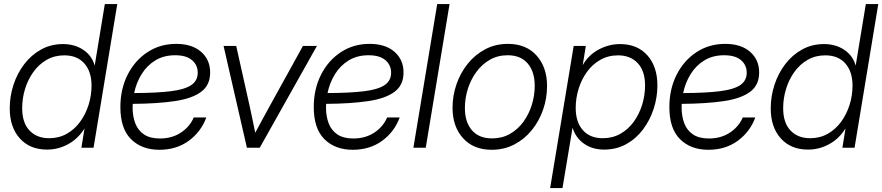

<svg xmlns="http://www.w3.org/2000/svg" viewBox="-20 -748 4466 972"><path d="M218.3 9.3Q130.9 9.3 80.1 -47.6Q29.3 -104.5 29.3 -199.2Q29.3 -260.7 48.3 -318.8Q67.4 -377 102.8 -423.3Q138.2 -469.7 188 -497.3Q237.8 -524.9 298.8 -524.9Q358.4 -524.9 402.1 -495.4Q445.8 -465.8 459 -416.5H459.5L510.7 -727.5H573.7L453.6 0H392.1L407.7 -96.7H407.2Q375 -45.4 325 -18.1Q274.9 9.3 218.3 9.3ZM228.5 -48.3Q278.3 -48.3 318.1 -70.8Q357.9 -93.3 385.7 -131.6Q413.6 -169.9 428.5 -217.3Q443.4 -264.6 443.4 -314Q443.4 -385.7 407 -426.8Q370.6 -467.8 305.7 -467.8Q255.9 -467.8 216.3 -445.1Q176.8 -422.4 149.2 -384Q121.6 -345.7 106.9 -298.1Q92.3 -250.5 92.3 -200.2Q92.3 -126.5 129.4 -87.4Q166.5 -48.3 228.5 -48.3Z M786.6 10.3Q697.8 10.3 643.6 -43.2Q589.4 -96.7 589.4 -205.6Q589.4 -296.9 626 -369.4Q662.6 -441.9 726.6 -483.9Q790.5 -525.9 872.1 -525.9Q952.1 -525.9 998 -485.8Q1043.9 -445.8 1043.9 -380.9Q1043.9 -316.9 998 -283Q952.1 -249 864.7 -236.1Q777.3 -223.1 651.9 -222.2Q651.4 -212.4 651.4 -202.6Q651.4 -159.2 664.8 -123.8Q678.2 -88.4 708.7 -67.6Q739.3 -46.9 789.6 -46.9Q850.6 -46.9 895.5 -76.4Q940.4 -106 960.9 -153.3H1024.4Q998 -81.1 935.8 -35.4Q873.5 10.3 786.6 10.3ZM659.2 -276.9Q772.9 -277.3 844 -286.1Q915 -294.9 948 -317.1Q981 -339.4 981 -379.9Q981 -418.5 952.1 -443.4Q923.3 -468.3 866.7 -468.3Q809.1 -468.3 766.6 -442.4Q724.1 -416.5 697 -372.8Q669.9 -329.1 659.2 -276.9Z M1230 0 1111.8 -515.6H1175.8L1246.1 -200.7Q1252.9 -169.4 1259.3 -138.2Q1265.6 -106.9 1272 -75.7Q1288.6 -106.9 1305.7 -138.2Q1322.8 -169.4 1339.8 -200.7L1513.7 -515.6H1584.5L1294.9 0Z M1765.6 10.3Q1676.8 10.3 1622.6 -43.2Q1568.4 -96.7 1568.4 -205.6Q1568.4 -296.9 1605 -369.4Q1641.6 -441.9 1705.6 -483.9Q1769.5 -525.9 1851.1 -525.9Q1931.2 -525.9 1977.1 -485.8Q2022.9 -445.8 2022.9 -380.9Q2022.9 -316.9 1977.1 -283Q1931.2 -249 1843.8 -236.1Q1756.3 -223.1 1630.9 -222.2Q1630.4 -212.4 1630.4 -202.6Q1630.4 -159.2 1643.8 -123.8Q1657.2 -88.4 1687.7 -67.6Q1718.3 -46.9 1768.6 -46.9Q1829.6 -46.9 1874.5 -76.4Q1919.4 -106 1939.9 -153.3H2003.4Q1977.1 -81.1 1914.8 -35.4Q1852.5 10.3 1765.6 10.3ZM1638.2 -276.9Q1752 -277.3 1823 -286.1Q1894 -294.9 1927 -317.1Q1960 -339.4 1960 -379.9Q1960 -418.5 1931.2 -443.4Q1902.3 -468.3 1845.7 -468.3Q1788.1 -468.3 1745.6 -442.4Q1703.1 -416.5 1676 -372.8Q1648.9 -329.1 1638.2 -276.9Z M2255.9 -727.5 2135.3 0H2072.8L2193.4 -727.5Z M2469.2 10.3Q2377 10.3 2324 -48.6Q2271 -107.4 2271 -202.1Q2271 -263.7 2291 -321.5Q2311 -379.4 2348.1 -425.5Q2385.3 -471.7 2436.8 -498.8Q2488.3 -525.9 2551.3 -525.9Q2643.6 -525.9 2696.5 -466.8Q2749.5 -407.7 2749.5 -312.5Q2749.5 -250.5 2729.5 -192.9Q2709.5 -135.3 2672.4 -89.4Q2635.3 -43.5 2583.7 -16.6Q2532.2 10.3 2469.2 10.3ZM2471.2 -47.4Q2521.5 -47.4 2561.5 -70.1Q2601.6 -92.8 2629.6 -131.3Q2657.7 -169.9 2672.4 -217.3Q2687 -264.6 2687 -313.5Q2687 -385.3 2651.4 -426.8Q2615.7 -468.3 2549.8 -468.3Q2500 -468.3 2460.2 -445.6Q2420.4 -422.9 2392.1 -384.5Q2363.8 -346.2 2348.6 -298.6Q2333.5 -251 2333.5 -200.7Q2333.5 -129.9 2369.1 -88.6Q2404.8 -47.4 2471.2 -47.4Z M2765.1 204.1 2884.3 -515.6H2945.8L2930.2 -419.4H2930.7Q2959.5 -469.7 3011 -497.3Q3062.5 -524.9 3119.1 -524.9Q3206.5 -524.9 3257.3 -467.8Q3308.1 -410.6 3308.1 -315.9Q3308.1 -255.4 3289.3 -197.5Q3270.5 -139.6 3235.4 -92.8Q3200.2 -45.9 3150.4 -18.3Q3100.6 9.3 3038.6 9.3Q2979.5 9.3 2937.3 -20Q2895 -49.3 2878.9 -100.6H2878.4L2827.6 204.1ZM3031.7 -48.3Q3081.5 -48.3 3121.3 -71Q3161.1 -93.8 3188.7 -132.1Q3216.3 -170.4 3231 -218Q3245.6 -265.6 3245.6 -315.4Q3245.6 -389.2 3208.3 -428.5Q3170.9 -467.8 3109.4 -467.8Q3058.6 -467.8 3018.6 -444.8Q2978.5 -421.9 2950.9 -383.3Q2923.3 -344.7 2908.9 -297.4Q2894.5 -250 2894.5 -201.7Q2894.5 -129.9 2930.7 -89.1Q2966.8 -48.3 3031.7 -48.3Z M3565.9 10.3Q3477.1 10.3 3422.9 -43.2Q3368.7 -96.7 3368.7 -205.6Q3368.7 -296.9 3405.3 -369.4Q3441.9 -441.9 3505.9 -483.9Q3569.8 -525.9 3651.4 -525.9Q3731.4 -525.9 3777.3 -485.8Q3823.2 -445.8 3823.2 -380.9Q3823.2 -316.9 3777.3 -283Q3731.4 -249 3644 -236.1Q3556.6 -223.1 3431.2 -222.2Q3430.7 -212.4 3430.7 -202.6Q3430.7 -159.2 3444.1 -123.8Q3457.5 -88.4 3488 -67.6Q3518.6 -46.9 3568.8 -46.9Q3629.9 -46.9 3674.8 -76.4Q3719.7 -106 3740.2 -153.3H3803.7Q3777.3 -81.1 3715.1 -35.4Q3652.8 10.3 3565.9 10.3ZM3438.5 -276.9Q3552.2 -277.3 3623.3 -286.1Q3694.3 -294.9 3727.3 -317.1Q3760.3 -339.4 3760.3 -379.9Q3760.3 -418.5 3731.4 -443.4Q3702.6 -468.3 3646 -468.3Q3588.4 -468.3 3545.9 -442.4Q3503.4 -416.5 3476.3 -372.8Q3449.2 -329.1 3438.5 -276.9Z M4070.8 9.3Q3983.4 9.3 3932.6 -47.6Q3881.8 -104.5 3881.8 -199.2Q3881.8 -260.7 3900.9 -318.8Q3919.9 -377 3955.3 -423.3Q3990.7 -469.7 4040.5 -497.3Q4090.3 -524.9 4151.4 -524.9Q4210.9 -524.9 4254.6 -495.4Q4298.3 -465.8 4311.5 -416.5H4312L4363.3 -727.5H4426.3L4306.2 0H4244.6L4260.3 -96.7H4259.8Q4227.5 -45.4 4177.5 -18.1Q4127.4 9.3 4070.8 9.3ZM4081.1 -48.3Q4130.9 -48.3 4170.7 -70.8Q4210.4 -93.3 4238.3 -131.6Q4266.1 -169.9 4281 -217.3Q4295.9 -264.6 4295.9 -314Q4295.9 -385.7 4259.5 -426.8Q4223.1 -467.8 4158.2 -467.8Q4108.4 -467.8 4068.8 -445.1Q4029.3 -422.4 4001.7 -384Q3974.1 -345.7 3959.5 -298.1Q3944.8 -250.5 3944.8 -200.2Q3944.8 -126.5 3981.9 -87.4Q4019 -48.3 4081.1 -48.3Z"/></svg>

Font: Inter Display Light
Style: Italic
Weight: 300
Italic angle: -9.39999°
Designer: Rasmus Andersson
Foundry: rsms
Version: Version 4.000;git-a52131595